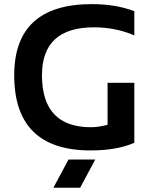

<svg xmlns="http://www.w3.org/2000/svg" viewBox="-20 -723 719 929"><path d="M629.9 -32.2Q545.4 4.9 418.5 4.9Q48.8 4.9 48.8 -358.9Q48.8 -703.1 424.8 -703.1Q539.6 -703.1 629.9 -668.9V-551.8Q539.6 -590.8 434.6 -590.8Q183.1 -590.8 183.1 -358.9Q183.1 -107.4 420.4 -107.4Q455.6 -107.4 500.5 -119.1V-322.3H629.9ZM440.9 48.8 367.7 185.5H238.3L311.5 48.8Z"/></svg>

Font: SansationBold
Style: Bold
Weight: 700
Designer: Bernd Montag
Version: Version 1.301